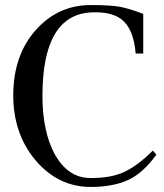

<svg xmlns="http://www.w3.org/2000/svg" viewBox="-20 -724 648 760"><path d="M585 -128 599 -112Q546 -38 486 -11Q426 16 339 16Q211 16 121 -89Q31 -196 32.5 -351.5Q34 -507 122 -605.5Q210 -704 339 -704Q421 -704 458 -696.5Q495 -689 547 -669V-512H517Q510 -600 470 -639.5Q430 -679 342 -675Q148 -666 148 -344Q148 -202 198 -111Q250 -21 334 -19.5Q418 -18 472 -43.5Q526 -69 585 -128Z"/></svg>

Font: GFS Didot
Style: Regular
Weight: 400
Designer: Takis Katsoulidis and George D. Matthiopoulos
Foundry: Takis Katsoulidis and George D. Matthiopoulos
Version: Version 1.0